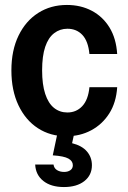

<svg xmlns="http://www.w3.org/2000/svg" viewBox="-20 -540 517 775"><path d="M248 10Q183 10 133 -22.5Q83 -55 54.5 -115Q26 -175 26 -256Q26 -337 55 -396.5Q84 -456 134.5 -488Q185 -520 250 -520Q306 -520 350.5 -496.5Q395 -473 422 -429Q449 -385 453 -322H341Q336 -374 312.5 -399Q289 -424 252 -424Q222 -424 198.5 -406Q175 -388 162.5 -351Q150 -314 150 -256Q150 -199 162.5 -161Q175 -123 198 -104.5Q221 -86 252 -86Q288 -86 312 -111.5Q336 -137 341 -188H453Q449 -126 421 -82Q393 -38 348 -14Q303 10 248 10ZM238 215Q186 215 155 190.5Q124 166 122 124H196Q198 139 210 146.5Q222 154 239 154Q254 154 264 147Q274 140 274 127Q274 110 256 100Q238 90 193 87L214 -12H282L271 38Q311 48 331 71.5Q351 95 351 127Q351 167 320.5 191Q290 215 238 215Z"/></svg>

Font: Instrument Sans SemiCondensed SemiBold
Style: Regular
Weight: 600
Width: 4
Designer: Rodrigo Fuenzalida
Foundry: fragTYPE
Version: Version 1.000;gftools[0.9.28]